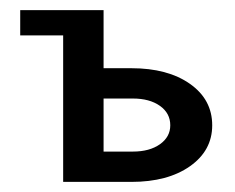

<svg xmlns="http://www.w3.org/2000/svg" viewBox="-20 -360 465 380"><path d="M185 -60H243Q276 -60 296.5 -74.5Q317 -89 317 -112Q317 -136 296.5 -150.5Q276 -165 243 -165H185ZM105 0V-290H20V-340H185V-225H240Q312 -225 356 -194Q400 -163 400 -112Q400 -62 356 -31Q312 0 240 0Z"/></svg>

Font: Glametrix
Style: Bold
Weight: 700
Designer: gluk
Foundry: gluk
Version: Version 0.40